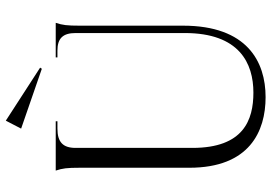

<svg xmlns="http://www.w3.org/2000/svg" viewBox="-160 -778 956 677"><g transform="rotate(-90 318.5 -440.0)"><path d="M314 18C439 18 566 -47 566 -273V-638C566 -682 568 -698 576 -722H454V-716H478C521 -716 540 -697 540 -652V-267C540 -74 433 -25 330 -25C233 -25 135 -60 135 -240V-652C135 -697 156 -716 203 -716H229V-722H55C63 -698 65 -682 65 -638V-251C65 -39 193 18 314 18ZM203 -844 414 -771 418 -777 231 -898Z"/></g></svg>

Font: Sinistre
Style: Regular
Weight: 400
Designer: Jules Durand
Foundry: Collletttivo
Version: Version 69.420;Glyphs 3.2 (3217)